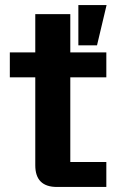

<svg xmlns="http://www.w3.org/2000/svg" viewBox="-20 -742 473 762"><path d="M206 0Q120 0 120 -86V-686H259V-99H402V0ZM19 -435V-534H402V-435ZM291 -562V-722H403L365 -562Z"/></svg>

Font: Mozilla Text ExtraLight
Style: Regular
Weight: 200
Designer: Studio DRAMA
Foundry: Studio DRAMA
Version: Version 1.000